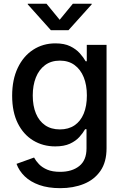

<svg xmlns="http://www.w3.org/2000/svg" viewBox="-20 -775 650 1010"><path d="M296.9 214.8Q233.4 214.8 186.8 198.2Q140.1 181.6 110.1 152.6Q80.1 123.5 66.9 86.9L159.2 53.7Q168.5 71.3 185.1 88.6Q201.7 106 228.5 117.4Q255.4 128.9 296.4 128.9Q358.9 128.9 397 98.4Q435.1 67.9 435.1 5.4V-95.2H427.7Q416 -74.7 397.2 -54Q378.4 -33.2 347.7 -19Q316.9 -4.9 270.5 -4.9Q206.1 -4.9 154.5 -36.1Q103 -67.4 73.5 -126.7Q43.9 -186 43.9 -271.5Q43.9 -356.4 73.5 -418.2Q103 -480 154.5 -513.4Q206.1 -546.9 271.5 -546.9Q318.4 -546.9 349.4 -531.7Q380.4 -516.6 399.9 -494.6Q419.4 -472.7 430.7 -452.6H436.5V-539.1H540.5V4.9Q540.5 77.6 508.3 124Q476.1 170.4 420.9 192.6Q365.7 214.8 296.9 214.8ZM294.9 -94.2Q340.3 -94.2 372.1 -115.7Q403.8 -137.2 420.4 -177.2Q437 -217.3 437 -272.9Q437 -327.6 420.4 -368.7Q403.8 -409.7 372.1 -432.9Q340.3 -456.1 294.9 -456.1Q249 -456.1 217 -432.4Q185.1 -408.7 168.7 -367.4Q152.3 -326.2 152.3 -272.9Q152.3 -218.3 168.9 -178.2Q185.5 -138.2 217.3 -116.2Q249 -94.2 294.9 -94.2ZM224.6 -755.4 293.9 -670.9 363.3 -755.4H462.4V-752L340.3 -616.2H247.6L126 -752V-755.4Z"/></svg>

Font: Inter 18pt Medium
Style: Regular
Weight: 500
Designer: Rasmus Andersson
Foundry: rsms
Version: Version 4.001;git-66647c0bb